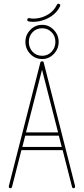

<svg xmlns="http://www.w3.org/2000/svg" viewBox="-20 -985 440 1005"><path d="M373 -11V-9Q373 0 366 0Q358 0 357 -7L308 -199H92L43 -7Q42 0 34 0Q26 0 26 -8Q26 -11 27 -14L191 -657Q192 -664 200 -664Q208 -664 209 -657ZM116 -292H284L200 -620ZM97 -216H303L288 -275H112ZM201 -676Q164 -676 138.5 -702.5Q113 -729 113 -766Q113 -802 138.5 -828.5Q164 -855 201 -855Q236 -855 261.5 -828.5Q287 -802 287 -766Q287 -729 261.5 -702.5Q236 -676 201 -676ZM201 -693Q230 -693 250 -714Q270 -735 270 -766Q270 -796 250 -816.5Q230 -837 201 -837Q170 -837 150.5 -816.5Q131 -796 131 -766Q131 -735 150.5 -714Q170 -693 201 -693ZM278 -960Q281 -967 288 -965Q297 -963 295 -954V-953Q278 -919 248 -899.5Q218 -880 186 -874Q154 -868 130 -873Q121 -875 123 -883Q125 -892 133 -890Q155 -885 183.5 -890.5Q212 -896 237.5 -913Q263 -930 278 -960Z"/></svg>

Font: Libertine Sup Thin
Style: Regular
Weight: 100
Designer: Bastien Sozeau
Foundry: NBR — Bastien Sozeau
Version: Version 2.003; ttfautohint (v1.8.4.7-5d5b);gftools[0.9.33]